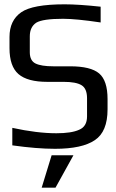

<svg xmlns="http://www.w3.org/2000/svg" viewBox="-20 -679 536 889"><path d="M305 -372Q400 -372 439 -339Q478 -306 478 -220V-173Q478 -69 419 -30Q360 10 235 10Q150 10 37 -6V-87Q152 -62 241 -62Q311 -62 346 -78Q383 -93 383 -140V-224Q383 -269 357.5 -284.5Q332 -300 275 -300H199Q107 -300 65.5 -336Q24 -372 24 -456V-508Q24 -584 78 -622Q131 -659 279 -659Q344 -659 446 -648V-575Q332 -592 272 -592Q178 -592 148 -574Q118 -554 118 -511V-437Q118 -398 144.5 -385Q171 -372 227 -372ZM320 40 237 190H173L219 40Z"/></svg>

Font: Gamestation Display
Style: Regular
Weight: 400
Designer: Jonas Hecksher
Foundry: Jonas Hecksher, Playtypeª, e-types AS
Version: Version 1.003